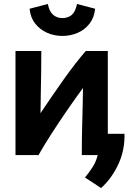

<svg xmlns="http://www.w3.org/2000/svg" viewBox="-20 -781 662 967"><path d="M294 -600Q253 -600 217 -616Q181 -632 157 -662.5Q133 -693 129 -737L221 -761Q228 -724 247 -707Q266 -690 294 -690Q323 -690 341.5 -706Q360 -722 368 -761L459 -737Q455 -693 431 -662Q407 -631 371 -615.5Q335 -600 294 -600ZM489 166 408 113Q429 88 446.5 60.5Q464 33 472 0H392Q392 -68 393.5 -134Q395 -200 396.5 -253.5Q398 -307 398 -338Q359 -285 317 -224Q275 -163 237.5 -104.5Q200 -46 174 0H58V-524H188Q188 -423 186 -340Q184 -257 184 -211Q242 -298 300.5 -380.5Q359 -463 412 -524H523V-107H607V-91Q606 -14 572 54.5Q538 123 489 166Z"/></svg>

Font: Ubuntu Sans
Style: Bold
Weight: 700
Designer: Dalton Maag Ltd
Foundry: Dalton Maag Ltd
Version: Version 1.006; ttfautohint (v1.8.4.7-5d5b)